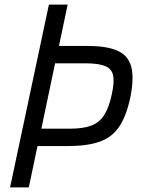

<svg xmlns="http://www.w3.org/2000/svg" viewBox="-20 -820 640 840"><path d="M24 0 194 -800H276L238 -619H362Q449 -619 495.5 -597.5Q542 -576 554.5 -526.5Q567 -477 550 -393Q533 -313 502 -266.5Q471 -220 417 -200.5Q363 -181 276 -181H144L106 0ZM221 -543 161 -257H285Q344 -257 379.5 -270.5Q415 -284 436 -317Q457 -350 469 -407Q481 -461 475 -490Q469 -519 440 -531Q411 -543 353 -543Z"/></svg>

Font: Victor Mono Thin Medium
Style: Italic
Weight: 500
Italic angle: -12°
Monospace: yes
Version: Version 1.561;gftools[0.9.30]